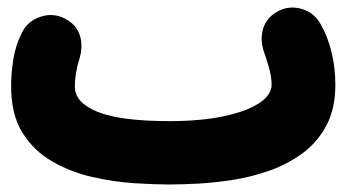

<svg xmlns="http://www.w3.org/2000/svg" viewBox="-20 -410 910 506"><path d="M9.3 -182.1Q9.3 -217.3 15.1 -253.9Q21 -290.5 37.6 -323.7Q52.7 -354.5 86.2 -365.7Q119.6 -377 150.4 -361.3Q180.7 -346.2 190.4 -316.9Q200.2 -287.6 187.5 -248.5Q183.1 -235.4 180.2 -216.8Q177.2 -198.2 177.2 -182.1Q177.2 -139.2 237.8 -115Q298.3 -90.8 426.8 -90.8Q508.3 -90.8 568.8 -103.5Q629.4 -116.2 662.6 -137.9Q695.8 -159.7 695.8 -187Q695.8 -207.5 688.7 -232.2Q681.6 -256.8 678.7 -264.6Q664.6 -299.3 672.4 -330.6Q680.2 -361.8 710 -378.9Q739.7 -396 773.4 -387Q807.1 -377.9 824.2 -347.7Q843.8 -314 853.8 -272.5Q863.8 -231 863.8 -187Q863.8 -123.5 840.1 -79.1Q816.4 -34.7 777.1 -5.9Q737.8 22.9 689.9 39.8Q642.1 56.6 592.8 64.2Q543.5 71.8 500 74Q456.5 76.2 426.8 76.2Q387.2 76.2 333.3 72.8Q279.3 69.3 222.9 56.4Q166.5 43.5 117.9 15.6Q69.3 -12.2 39.3 -60.1Q9.3 -107.9 9.3 -182.1Z"/></svg>

Font: Mikhak-DS1-FD Black
Style: Regular
Weight: 900
Designer: Amin Abedi
Version: Version 3.2